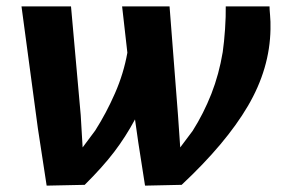

<svg xmlns="http://www.w3.org/2000/svg" viewBox="-20 -577 886 603"><path d="M126.5 6 99 -173.5 47.5 -557H203L233.5 -215.5L239.5 -114L279 -167Q314 -222 341.2 -284.2Q368.5 -346.5 380 -411.5L363.5 -557H512.5L539 -215.5L546 -114L585 -166Q619.5 -220.5 643.8 -282.2Q668 -344 679.5 -413.5Q684 -445 686.8 -485.5Q689.5 -526 689 -557H826.5Q826.5 -548 828.2 -529Q830 -510 829.5 -485.5Q827.5 -361.5 758.5 -244Q689.5 -126.5 550.5 3.5L435.5 6L414.5 -128.5L404 -202Q374.5 -147 338.5 -99.8Q302.5 -52.5 246 3.5Z"/></svg>

Font: Merriweather Sans Italic
Style: Bold
Weight: 700
Italic angle: -7.5°
Designer: Eben Sorkin
Foundry: Eben Sorkin
Version: Version 1.008; ttfautohint (v1.7.19-72a1) -l 8 -r 50 -G 200 